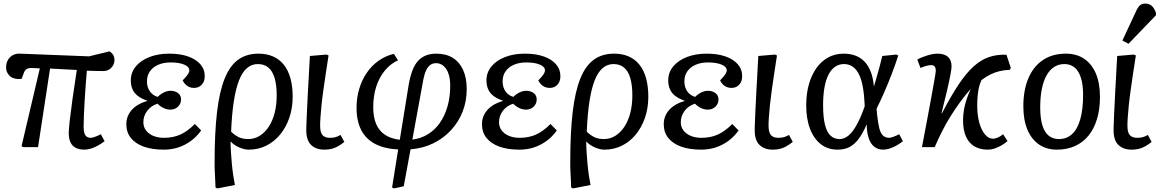

<svg xmlns="http://www.w3.org/2000/svg" viewBox="-20 -820 6479 1070"><path d="M450 14Q407 14 385 -9Q363 -32 363 -77Q363 -98 368.5 -147Q374 -196 384 -268Q394 -340 408 -430Q371 -432 334 -434Q297 -436 259 -438L192 0H111L100 -5L202 -439Q182 -440 170.5 -440.5Q159 -441 152 -441Q137 -441 127.5 -434.5Q118 -428 113 -414L101 -381Q83 -378 67 -381Q51 -384 39.5 -392.5Q28 -401 21 -414.5Q14 -428 14 -444Q14 -468 24 -485.5Q34 -503 51.5 -512.5Q69 -522 91 -521L476 -506L591 -534Q605 -524 611.5 -512.5Q618 -501 618 -488Q618 -470 610 -455.5Q602 -441 588 -432.5Q574 -424 555 -424Q544 -424 518.5 -424.5Q493 -425 464 -426Q461 -389 457.5 -344.5Q454 -300 451.5 -255.5Q449 -211 447.5 -174.5Q446 -138 446 -115Q446 -93 450 -79Q454 -65 463 -58.5Q472 -52 486 -52Q495 -52 512 -58.5Q529 -65 542 -72L563 -33Q543 -18 523.5 -7.5Q504 3 485.5 8.5Q467 14 450 14Z M893 14Q827 14 780.5 -3Q734 -20 709 -51.5Q684 -83 684 -128Q684 -159 698 -184.5Q712 -210 738 -228.5Q764 -247 800 -257V-259Q768 -270 748 -285.5Q728 -301 718.5 -322.5Q709 -344 709 -372Q709 -416 736.5 -449.5Q764 -483 812.5 -502Q861 -521 923 -521Q984 -521 1028 -505.5Q1072 -490 1096.5 -462Q1121 -434 1121 -395Q1121 -366 1104.5 -348Q1088 -330 1061 -330Q1047 -330 1035 -335Q1023 -340 1013.5 -349.5Q1004 -359 998 -372Q1020 -395 1027.5 -406.5Q1035 -418 1035 -428Q1035 -448 1006.5 -460Q978 -472 931 -472Q891 -472 861.5 -459Q832 -446 815.5 -422.5Q799 -399 799 -366Q799 -334 815 -311Q831 -288 859 -280Q873 -295 892.5 -304.5Q912 -314 929 -314Q956 -314 972.5 -301Q989 -288 989 -266Q989 -242 972 -225.5Q955 -209 929 -209Q911 -209 892.5 -217.5Q874 -226 858 -242Q822 -231 800.5 -202.5Q779 -174 779 -139Q779 -113 793.5 -93.5Q808 -74 834 -63Q860 -52 894 -52Q945 -52 985 -70Q1025 -88 1066 -129L1101 -93Q1077 -59 1044.5 -35Q1012 -11 974 1.5Q936 14 893 14Z M1192 230 1181 225Q1180 196 1179 174.5Q1178 153 1177 136.5Q1176 120 1176 107Q1176 94 1176 82Q1176 -81 1189.5 -195.5Q1203 -310 1232 -382Q1261 -454 1307.5 -487.5Q1354 -521 1420 -521Q1466 -521 1501.5 -505.5Q1537 -490 1561.5 -459.5Q1586 -429 1598.5 -384Q1611 -339 1611 -281Q1611 -218 1592.5 -164Q1574 -110 1541 -70Q1508 -30 1463.5 -8Q1419 14 1366 14Q1341 14 1312 1Q1283 -12 1266 -31H1265Q1265 -4 1267 27.5Q1269 59 1272 92Q1275 125 1279.5 155.5Q1284 186 1289 211ZM1363 -45Q1398 -45 1427 -63Q1456 -81 1477.5 -113.5Q1499 -146 1510.5 -190.5Q1522 -235 1522 -288Q1522 -346 1510.5 -385Q1499 -424 1475.5 -443.5Q1452 -463 1417 -463Q1383 -463 1356.5 -440.5Q1330 -418 1312 -372Q1294 -326 1283 -255Q1272 -184 1268 -86Q1291 -64 1313 -54.5Q1335 -45 1363 -45Z M1788 14Q1763 14 1744.5 7Q1726 0 1713 -13Q1700 -26 1693.5 -46Q1687 -66 1687 -91Q1687 -97 1687 -105Q1687 -113 1687.5 -123.5Q1688 -134 1688.5 -147Q1689 -160 1689.5 -175Q1690 -190 1691 -208Q1692 -226 1693 -246Q1694 -266 1695 -288.5Q1696 -311 1697.5 -336Q1699 -361 1700.5 -388.5Q1702 -416 1703.5 -446Q1705 -476 1707 -508L1800 -516L1811 -511Q1802 -454 1794.5 -403.5Q1787 -353 1781 -310Q1775 -267 1771.5 -231Q1768 -195 1766 -167.5Q1764 -140 1764 -120Q1764 -96 1769.5 -81Q1775 -66 1787.5 -59Q1800 -52 1819 -52Q1837 -52 1849.5 -55.5Q1862 -59 1878 -68L1899 -29Q1880 -14 1863 -4.5Q1846 5 1828 9.5Q1810 14 1788 14Z M2176 230 2165 225 2199 13Q2122 9 2070.5 -18Q2019 -45 1993 -95.5Q1967 -146 1967 -219Q1967 -275 1982 -325Q1997 -375 2024.5 -415Q2052 -455 2090.5 -482Q2129 -509 2175 -520L2198 -484Q2155 -464 2124 -426Q2093 -388 2076.5 -336.5Q2060 -285 2060 -222Q2060 -167 2076.5 -128.5Q2093 -90 2126 -68.5Q2159 -47 2208 -41L2258 -350Q2266 -395 2278.5 -427.5Q2291 -460 2309.5 -480.5Q2328 -501 2353.5 -511Q2379 -521 2412 -521Q2466 -521 2503.5 -497.5Q2541 -474 2561 -430Q2581 -386 2581 -323Q2581 -256 2558 -197.5Q2535 -139 2492.5 -93.5Q2450 -48 2393 -20.5Q2336 7 2268 12L2230 218ZM2278 -42Q2326 -48 2365 -72Q2404 -96 2431.5 -135.5Q2459 -175 2474 -227.5Q2489 -280 2489 -343Q2489 -381 2479.5 -409Q2470 -437 2452 -452.5Q2434 -468 2410 -468Q2392 -468 2378.5 -458.5Q2365 -449 2355.5 -429.5Q2346 -410 2340 -381Z M2875 14Q2809 14 2762.5 -3Q2716 -20 2691 -51.5Q2666 -83 2666 -128Q2666 -159 2680 -184.5Q2694 -210 2720 -228.5Q2746 -247 2782 -257V-259Q2750 -270 2730 -285.5Q2710 -301 2700.5 -322.5Q2691 -344 2691 -372Q2691 -416 2718.5 -449.5Q2746 -483 2794.5 -502Q2843 -521 2905 -521Q2966 -521 3010 -505.5Q3054 -490 3078.5 -462Q3103 -434 3103 -395Q3103 -366 3086.5 -348Q3070 -330 3043 -330Q3029 -330 3017 -335Q3005 -340 2995.5 -349.5Q2986 -359 2980 -372Q3002 -395 3009.5 -406.5Q3017 -418 3017 -428Q3017 -448 2988.5 -460Q2960 -472 2913 -472Q2873 -472 2843.5 -459Q2814 -446 2797.5 -422.5Q2781 -399 2781 -366Q2781 -334 2797 -311Q2813 -288 2841 -280Q2855 -295 2874.5 -304.5Q2894 -314 2911 -314Q2938 -314 2954.5 -301Q2971 -288 2971 -266Q2971 -242 2954 -225.5Q2937 -209 2911 -209Q2893 -209 2874.5 -217.5Q2856 -226 2840 -242Q2804 -231 2782.5 -202.5Q2761 -174 2761 -139Q2761 -113 2775.5 -93.5Q2790 -74 2816 -63Q2842 -52 2876 -52Q2927 -52 2967 -70Q3007 -88 3048 -129L3083 -93Q3059 -59 3026.5 -35Q2994 -11 2956 1.5Q2918 14 2875 14Z M3174 230 3163 225Q3162 196 3161 174.5Q3160 153 3159 136.5Q3158 120 3158 107Q3158 94 3158 82Q3158 -81 3171.5 -195.5Q3185 -310 3214 -382Q3243 -454 3289.5 -487.5Q3336 -521 3402 -521Q3448 -521 3483.5 -505.5Q3519 -490 3543.5 -459.5Q3568 -429 3580.5 -384Q3593 -339 3593 -281Q3593 -218 3574.5 -164Q3556 -110 3523 -70Q3490 -30 3445.5 -8Q3401 14 3348 14Q3323 14 3294 1Q3265 -12 3248 -31H3247Q3247 -4 3249 27.5Q3251 59 3254 92Q3257 125 3261.5 155.5Q3266 186 3271 211ZM3345 -45Q3380 -45 3409 -63Q3438 -81 3459.5 -113.5Q3481 -146 3492.5 -190.5Q3504 -235 3504 -288Q3504 -346 3492.5 -385Q3481 -424 3457.5 -443.5Q3434 -463 3399 -463Q3365 -463 3338.5 -440.5Q3312 -418 3294 -372Q3276 -326 3265 -255Q3254 -184 3250 -86Q3273 -64 3295 -54.5Q3317 -45 3345 -45Z M3888 14Q3822 14 3775.5 -3Q3729 -20 3704 -51.5Q3679 -83 3679 -128Q3679 -159 3693 -184.5Q3707 -210 3733 -228.5Q3759 -247 3795 -257V-259Q3763 -270 3743 -285.5Q3723 -301 3713.5 -322.5Q3704 -344 3704 -372Q3704 -416 3731.5 -449.5Q3759 -483 3807.5 -502Q3856 -521 3918 -521Q3979 -521 4023 -505.5Q4067 -490 4091.5 -462Q4116 -434 4116 -395Q4116 -366 4099.5 -348Q4083 -330 4056 -330Q4042 -330 4030 -335Q4018 -340 4008.5 -349.5Q3999 -359 3993 -372Q4015 -395 4022.5 -406.5Q4030 -418 4030 -428Q4030 -448 4001.5 -460Q3973 -472 3926 -472Q3886 -472 3856.5 -459Q3827 -446 3810.5 -422.5Q3794 -399 3794 -366Q3794 -334 3810 -311Q3826 -288 3854 -280Q3868 -295 3887.5 -304.5Q3907 -314 3924 -314Q3951 -314 3967.5 -301Q3984 -288 3984 -266Q3984 -242 3967 -225.5Q3950 -209 3924 -209Q3906 -209 3887.5 -217.5Q3869 -226 3853 -242Q3817 -231 3795.5 -202.5Q3774 -174 3774 -139Q3774 -113 3788.5 -93.5Q3803 -74 3829 -63Q3855 -52 3889 -52Q3940 -52 3980 -70Q4020 -88 4061 -129L4096 -93Q4072 -59 4039.5 -35Q4007 -11 3969 1.5Q3931 14 3888 14Z M4287 14Q4262 14 4243.5 7Q4225 0 4212 -13Q4199 -26 4192.5 -46Q4186 -66 4186 -91Q4186 -97 4186 -105Q4186 -113 4186.5 -123.5Q4187 -134 4187.5 -147Q4188 -160 4188.5 -175Q4189 -190 4190 -208Q4191 -226 4192 -246Q4193 -266 4194 -288.5Q4195 -311 4196.5 -336Q4198 -361 4199.5 -388.5Q4201 -416 4202.5 -446Q4204 -476 4206 -508L4299 -516L4310 -511Q4301 -454 4293.5 -403.5Q4286 -353 4280 -310Q4274 -267 4270.5 -231Q4267 -195 4265 -167.5Q4263 -140 4263 -120Q4263 -96 4268.5 -81Q4274 -66 4286.5 -59Q4299 -52 4318 -52Q4336 -52 4348.5 -55.5Q4361 -59 4377 -68L4398 -29Q4379 -14 4362 -4.5Q4345 5 4327 9.5Q4309 14 4287 14Z M4648 14Q4594 14 4555 -16Q4516 -46 4494.5 -101.5Q4473 -157 4473 -233Q4473 -298 4488 -350.5Q4503 -403 4530.5 -441.5Q4558 -480 4596.5 -500.5Q4635 -521 4681 -521Q4719 -521 4748.5 -509.5Q4778 -498 4799 -475.5Q4820 -453 4833 -419Q4846 -385 4850 -340H4851Q4858 -364 4866 -391.5Q4874 -419 4882 -449Q4890 -479 4897 -508L4975 -516L4986 -511Q4971 -464 4951 -411.5Q4931 -359 4909 -308.5Q4887 -258 4865 -214L4868 -182Q4873 -133 4880.5 -104.5Q4888 -76 4901.5 -64Q4915 -52 4936 -52Q4944 -52 4961 -58.5Q4978 -65 4991 -72L5012 -33Q4993 -18 4973.5 -7.5Q4954 3 4936 8.5Q4918 14 4902 14Q4873 14 4852.5 -2Q4832 -18 4821.5 -49Q4811 -80 4810 -125H4809Q4788 -76 4764.5 -45Q4741 -14 4713 0Q4685 14 4648 14ZM4659 -45Q4685 -45 4708.5 -64.5Q4732 -84 4754.5 -124.5Q4777 -165 4799 -228L4797 -261Q4793 -329 4779.5 -373.5Q4766 -418 4742 -440.5Q4718 -463 4684 -463Q4656 -463 4634 -448Q4612 -433 4597 -403.5Q4582 -374 4574.5 -331.5Q4567 -289 4567 -234Q4567 -169 4577 -127Q4587 -85 4607.5 -65Q4628 -45 4659 -45Z M5486 14Q5441 14 5410 -4.5Q5379 -23 5363 -59.5Q5347 -96 5347 -149Q5347 -178 5351.5 -205.5Q5356 -233 5365.5 -262.5Q5375 -292 5390 -325Q5360 -291 5332.5 -253.5Q5305 -216 5279.5 -175.5Q5254 -135 5231.5 -91Q5209 -47 5189 0H5118Q5134 -84 5146.5 -150.5Q5159 -217 5168 -266.5Q5177 -316 5183 -349.5Q5189 -383 5192 -401.5Q5195 -420 5195 -424Q5195 -441 5189 -449Q5183 -457 5170 -457Q5158 -457 5142.5 -453Q5127 -449 5110 -441L5092 -488Q5117 -502 5149 -511.5Q5181 -521 5205 -521Q5243 -521 5263 -503Q5283 -485 5283 -450Q5283 -437 5276.5 -402.5Q5270 -368 5257.5 -314.5Q5245 -261 5227 -189L5229 -188Q5279 -284 5321.5 -348Q5364 -412 5405.5 -449.5Q5447 -487 5491.5 -502Q5536 -517 5589 -515L5613 -442L5608 -431Q5578 -430 5551 -423.5Q5524 -417 5499.5 -405Q5475 -393 5450 -374Q5441 -355 5436 -334.5Q5431 -314 5428.5 -288.5Q5426 -263 5426 -229Q5426 -178 5437.5 -136.5Q5449 -95 5469 -71Q5489 -47 5514 -47Q5527 -47 5543 -54.5Q5559 -62 5570 -72L5595 -34Q5578 -19 5559 -8.5Q5540 2 5521.5 8Q5503 14 5486 14Z M5870 14Q5812 14 5770 -15Q5728 -44 5705.5 -98Q5683 -152 5683 -227Q5683 -319 5711.5 -385Q5740 -451 5793 -486Q5846 -521 5920 -521Q5980 -521 6022.5 -492Q6065 -463 6087.5 -409.5Q6110 -356 6110 -280Q6110 -211 6093.5 -156.5Q6077 -102 6046 -64Q6015 -26 5970.5 -6Q5926 14 5870 14ZM5881 -45Q5925 -45 5955 -73Q5985 -101 6000.5 -156Q6016 -211 6016 -291Q6016 -348 6004 -386Q5992 -424 5969 -443.5Q5946 -463 5912 -463Q5880 -463 5855 -447Q5830 -431 5812.5 -400Q5795 -369 5786 -324Q5777 -279 5777 -221Q5777 -163 5788.5 -123.5Q5800 -84 5823.5 -64.5Q5847 -45 5881 -45Z M6287 14Q6262 14 6243.5 7Q6225 0 6212 -13Q6199 -26 6192.5 -46Q6186 -66 6186 -91Q6186 -97 6186 -105Q6186 -113 6186.5 -123.5Q6187 -134 6187.5 -147Q6188 -160 6188.5 -175Q6189 -190 6190 -208Q6191 -226 6192 -246Q6193 -266 6194 -288.5Q6195 -311 6196.5 -336Q6198 -361 6199.5 -388.5Q6201 -416 6202.5 -446Q6204 -476 6206 -508L6299 -516L6310 -511Q6301 -454 6293.5 -403.5Q6286 -353 6280 -310Q6274 -267 6270.5 -231Q6267 -195 6265 -167.5Q6263 -140 6263 -120Q6263 -96 6268.5 -81Q6274 -66 6286.5 -59Q6299 -52 6318 -52Q6336 -52 6348.5 -55.5Q6361 -59 6377 -68L6398 -29Q6379 -14 6362 -4.5Q6345 5 6327 9.5Q6309 14 6287 14ZM6269 -576 6235 -594 6311 -757Q6322 -781 6333 -790.5Q6344 -800 6362 -800Q6384 -800 6398 -788Q6412 -776 6422 -749V-735Z"/></svg>

Font: Literata
Style: Italic
Weight: 400
Italic angle: -2°
Designer: Latin by Veronika Burian and Jose Scaglione. Greek by Irene Vlachou. Cyrillic by Vera Evstafieva
Foundry: TypeTogether
Version: Version 3.103;gftools[0.9.29]